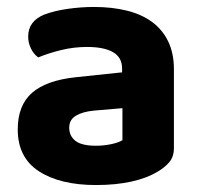

<svg xmlns="http://www.w3.org/2000/svg" viewBox="-20 -516 575 552"><path d="M256 -97Q278 -97 299.5 -101.5Q321 -106 332 -113V-205L250 -198Q218 -195 198.5 -183.5Q179 -172 179 -149Q179 -125 197 -111Q215 -97 256 -97ZM250 -496Q302 -496 344.5 -485.5Q387 -475 417 -453Q447 -431 463.5 -397Q480 -363 480 -317V-91Q480 -65 466.5 -49.5Q453 -34 434 -23Q403 -4 358 6Q313 16 256 16Q153 16 92 -23.5Q31 -63 31 -144Q31 -213 72 -249Q113 -285 198 -294L331 -308V-319Q331 -351 305 -366Q279 -381 230 -381Q192 -381 155.5 -372Q119 -363 90 -351Q78 -359 69.5 -375.5Q61 -392 61 -411Q61 -455 107 -474Q136 -485 174.5 -490.5Q213 -496 250 -496Z"/></svg>

Font: Baloo Da 2
Style: Bold
Weight: 700
Designer: Noopur Datye, Sulekha Rajkumar and Ek Type
Foundry: Ek Type
Version: Version 1.640;hotconv 1.0.111;makeotfexe 2.5.65597; ttfautoh